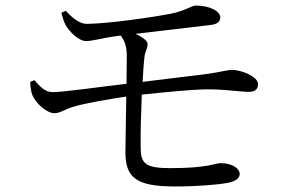

<svg xmlns="http://www.w3.org/2000/svg" viewBox="-20 -696 1040 692"><path d="M89 -401C89 -385 92 -366 96 -355C108 -323 150 -288 175 -288C199 -288 210 -302 251 -313C288 -324 369 -338 435 -348L432 -146C433 -56 470 -24 610 -24C691 -24 764 -30 801 -37C831 -43 844 -54 844 -70C844 -85 822 -108 775 -108C754 -108 732 -90 593 -90C502 -90 487 -108 487 -165C486 -208 488 -284 491 -355C587 -365 676 -374 732 -374C791 -374 846 -365 879 -365C901 -365 910 -377 910 -393C910 -420 850 -444 817 -444C797 -444 781 -437 723 -429L494 -401C496 -438 498 -470 501 -493C504 -514 512 -521 512 -538C512 -548 495 -562 468 -574L739 -606C767 -609 774 -621 774 -634C773 -656 736 -676 685 -676C671 -676 649 -657 593 -646C530 -634 374 -611 294 -610C269 -609 242 -630 217 -657L201 -650C206 -633 210 -617 217 -605C232 -579 265 -548 290 -548C314 -548 350 -559 387 -564L415 -568C429 -549 437 -530 437 -494L436 -394C347 -384 211 -364 170 -364C141 -364 125 -384 104 -407Z"/></svg>

Font: Source Han Serif KR
Style: Regular
Weight: 400
Designer: Ryoko NISHIZUKA 西塚涼子 (kana & ideographs); Frank Grießhammer (Latin, Greek & Cyrillic); Wenlong ZHANG 张文龙 (bopomofo); San
Foundry: Adobe
Version: Version 2.001;hotconv 1.1.0;makeotfexe 2.6.0